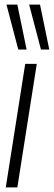

<svg xmlns="http://www.w3.org/2000/svg" viewBox="-20 -810 233 830"><path d="M55 0H5L89 -534H139ZM59 -596 8 -790H55L95 -596ZM157 -596 106 -790H153L193 -596Z"/></svg>

Font: Georama Condensed Light
Style: Italic
Weight: 300
Width: 3
Italic angle: -9°
Designer: Jean-Baptiste Levee
Foundry: Production Type
Version: Version 1.000